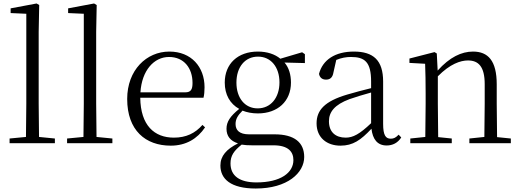

<svg xmlns="http://www.w3.org/2000/svg" viewBox="-20 -822 2987 1102"><path d="M128 0H295V-27L204 -36L202 -227V-639L205 -793L190 -802L41 -774V-747L131 -743V-227L129 -36L35 -27V0Z M458 0H625V-27L534 -36L532 -227V-639L535 -793L520 -802L371 -774V-747L461 -743V-227L459 -36L365 -27V0Z M960 14C1048 14 1113 -26 1157 -91L1142 -105C1100 -57 1048 -32 978 -32C866 -32 787 -102 785 -261H1148C1152 -277 1154 -297 1154 -321C1154 -438 1078 -526 952 -526C821 -526 710 -420 710 -254C710 -74 815 14 960 14ZM786 -292C794 -418 864 -495 950 -495C1036 -495 1085 -431 1085 -346C1085 -309 1076 -292 1043 -292Z M1459 -200C1385 -200 1337 -260 1337 -348C1337 -437 1386 -497 1461 -497C1534 -497 1584 -438 1584 -349C1584 -261 1534 -200 1459 -200ZM1460 -171C1574 -171 1650 -241 1650 -348C1650 -394 1638 -434 1613 -463L1730 -460V-511L1714 -522L1589 -485C1558 -511 1513 -526 1460 -526C1345 -526 1270 -456 1270 -348C1270 -279 1300 -226 1353 -197C1301 -155 1280 -123 1280 -83C1280 -41 1302 -13 1346 1C1280 34 1245 73 1245 128C1245 205 1304 260 1448 260C1630 260 1726 170 1726 79C1726 -4 1670 -51 1556 -51H1409C1354 -51 1332 -75 1332 -110C1332 -138 1344 -159 1372 -187C1397 -177 1427 -171 1460 -171ZM1367 8C1384 11 1403 12 1425 12H1549C1636 12 1664 50 1664 97C1664 169 1591 225 1452 225C1356 225 1303 188 1303 116C1303 71 1323 43 1367 8Z M2199 13C2234 13 2263 -2 2283 -33L2268 -49C2252 -32 2240 -26 2223 -26C2194 -26 2179 -45 2179 -111V-354C2179 -476 2123 -526 2011 -526C1904 -526 1832 -479 1811 -398C1815 -377 1829 -365 1851 -365C1874 -365 1889 -376 1894 -407L1910 -478C1939 -490 1967 -495 1994 -495C2074 -495 2110 -466 2110 -354V-316C2065 -305 2016 -292 1972 -279C1844 -241 1797 -190 1797 -114C1797 -31 1857 14 1934 14C2006 14 2051 -18 2112 -83C2119 -23 2146 13 2199 13ZM2110 -115C2044 -52 2006 -32 1964 -32C1906 -32 1868 -64 1868 -126C1868 -179 1900 -221 1986 -253C2023 -266 2067 -279 2110 -291Z M2759 0H2912V-27L2833 -35L2831 -227V-338C2831 -474 2781 -526 2695 -526C2629 -526 2561 -494 2492 -417L2487 -515L2474 -523L2330 -486V-461L2420 -456C2422 -406 2423 -353 2423 -285V-227L2421 -36L2335 -27V0H2573V-27L2495 -35L2493 -227V-384C2563 -455 2623 -475 2666 -475C2726 -475 2762 -440 2762 -339V-227L2760 -36L2674 -27V0Z"/></svg>

Font: Noto Serif CJK TC Light
Style: Regular
Weight: 300
Designer: Ryoko NISHIZUKA 西塚涼子 (kana & ideographs); Frank Grießhammer (Latin, Greek & Cyrillic); Wenlong ZHANG 张文龙 (bopomofo); San
Foundry: Adobe
Version: Version 2.001;hotconv 1.1.0;makeotfexe 2.6.0